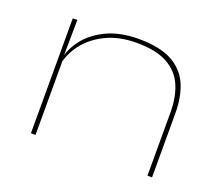

<svg xmlns="http://www.w3.org/2000/svg" viewBox="-88 -617 868 747"><g transform="rotate(20 346.0 -244.0)"><path d="M583.5 0V-261.5Q583.5 -326 562.8 -373.2Q542 -420.5 494.8 -446Q447.5 -471.5 367.5 -471.5Q297 -471.5 243 -445.8Q189 -420 155.8 -376.5Q122.5 -333 114.5 -278.5L106.5 -293H111Q115.5 -343.5 147 -388Q178.5 -432.5 235 -460.5Q291.5 -488.5 370 -488.5Q458 -488.5 508.8 -460.8Q559.5 -433 581 -383Q602.5 -333 602.5 -266V0ZM101 0V-476H120L118 -316H120V0Z"/></g></svg>

Font: Anek Latin Expanded Thin
Style: Regular
Weight: 250
Width: 7
Designer: Yesha Goshar
Foundry: Ek Type
Version: Version 1.003